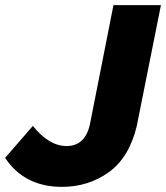

<svg xmlns="http://www.w3.org/2000/svg" viewBox="-33 -720 647 748"><path d="M208.5 8Q62 8 -13 -105L95 -229.5Q158 -151 226.5 -151Q296.5 -151 316.5 -231.5L409 -700H594L499.5 -227.5Q469.5 -105 390 -48.5Q310.5 8 208.5 8Z"/></svg>

Font: Argentum Sans
Style: Bold Italic
Weight: 700
Italic angle: -11°
Designer: Julieta Ulanovsky (font), Cristiano Sobral (main changes and remaster)
Foundry: Julieta Ulanovsky (font), Cristiano Sobral (main changes and remaster)
Version: Version 2.007;June 15, 2022;FontCreator 14.0.0.2814 64-bit; 